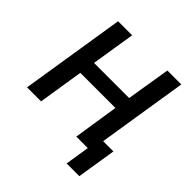

<svg xmlns="http://www.w3.org/2000/svg" viewBox="-222 -879 1218 1218"><g transform="rotate(45 386.5 -270.5)"><path d="M558 164 584 0H487L502 -100H714L672 164ZM39 0 151 -705H277L230 -410H545L593 -705H718L606 0H481L528 -304H213L165 0Z"/></g></svg>

Font: Nunito Sans 10pt SemiCondensed
Style: Bold Italic
Weight: 700
Width: 4
Italic angle: -9°
Designer: Vernon Adams
Foundry: Vernon Adams
Version: Version 3.101;gftools[0.9.27]